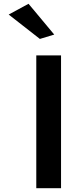

<svg xmlns="http://www.w3.org/2000/svg" viewBox="-20 -996 394 1016"><path d="M267 -813 131 -976 26 -919 191 -790ZM303 0V-703H172V0Z"/></svg>

Font: Bluebird
Style: Regular
Weight: 400
Designer: Jasper
Foundry: Cannot Into Space Fonts
Version: Version 0.98